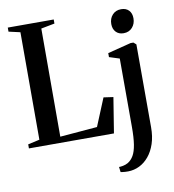

<svg xmlns="http://www.w3.org/2000/svg" viewBox="-102 -833 1055 1163"><g transform="rotate(-10 425.5 -251.0)"><path d="M23.5 0V-25L95 -41V-702L24.5 -718V-743H307V-718L223.5 -702L223 -37L452 -56L522 -226L581.5 -217.5L546.5 0ZM592 241.5Q582 241.5 572.5 241Q563 240.5 555.5 239.2Q548 238 545.5 237.5L541.5 205.5Q550 206 566.8 202.8Q583.5 199.5 597.5 191.5Q619 178.5 633 154.2Q647 130 653.8 87.8Q660.5 45.5 660.5 -20.5L660 -440.5L597 -460.5V-485L740.5 -521.5H758L774 -507.5L774.5 2Q774.5 59 759.8 103.2Q745 147.5 719.5 178.2Q694 209 661.2 225Q628.5 241 592 241.5ZM709.5 -587.5Q680.5 -587.5 663 -606Q645.5 -624.5 645.5 -655Q645.5 -689 665.8 -711.2Q686 -733.5 719 -733.5H720Q749.5 -733.5 766.8 -715.5Q784 -697.5 784 -666.5Q784 -633 763.8 -610.2Q743.5 -587.5 710.5 -587.5Z"/></g></svg>

Font: Merriweather 120pt SemiBold
Style: Regular
Weight: 600
Version: Version 2.100